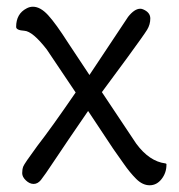

<svg xmlns="http://www.w3.org/2000/svg" viewBox="-20 -536 532 571"><path d="M283 -262 385 -109Q424 -56 472 -50Q476 -49 475 -46Q475 -22 460.5 -3.5Q446 15 425 15Q404 15 385 -4Q366 -23 348 -49Q330 -75 317 -93L242 -206Q176 -110 143.5 -61Q111 -12 101.5 -0.5Q92 11 80 11Q68 11 57 0.5Q46 -10 46 -21Q46 -32 49 -40.5Q52 -49 91 -102Q133 -156 205 -261L119 -389Q77 -443 52.5 -444.5Q28 -446 28 -456Q28 -495 59 -511Q68 -516 78 -516Q100 -516 123 -491Q146 -466 183 -408L246 -313L361 -486Q380 -510 397 -510Q402 -510 406 -508Q427 -499 427 -481Q427 -463 417.5 -447.5Q408 -432 359 -365Z"/></svg>

Font: Delius Swash Caps
Style: Regular
Weight: 400
Designer: Natalia Raices
Foundry: Natalia Raices
Version: Version 1.002